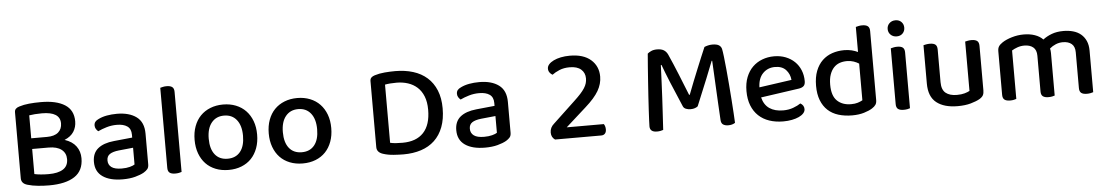

<svg xmlns="http://www.w3.org/2000/svg" viewBox="-36 -1054 8348 1450"><g transform="rotate(-5 4138.0 -329.0)"><path d="M529 -453Q529 -409 507 -374.5Q485 -340 437 -320Q495 -301 523.5 -262Q552 -223 552 -171Q552 -77 484.5 -32.5Q417 12 291 12Q252 12 208.5 8Q165 4 128 -7Q82 -20 82 -60V-560Q82 -577 91.5 -586.5Q101 -596 118 -601Q152 -612 193.5 -616Q235 -620 283 -620Q400 -620 464.5 -579Q529 -538 529 -453ZM443 -174Q443 -220 409 -246.5Q375 -273 311 -273H187V-83Q208 -78 237 -75.5Q266 -73 295 -73Q366 -73 404.5 -97.5Q443 -122 443 -174ZM187 -354H306Q363 -354 392 -379Q421 -404 421 -447Q421 -535 283 -535Q254 -535 230 -533Q206 -531 187 -528Z M849 -67Q884 -67 910 -74Q936 -81 947 -89V-216L838 -205Q792 -200 769 -184.5Q746 -169 746 -137Q746 -104 771 -85.5Q796 -67 849 -67ZM847 -482Q940 -482 995 -441.5Q1050 -401 1050 -314V-81Q1050 -58 1039.5 -45.5Q1029 -33 1011 -22Q985 -7 944 4Q903 15 849 15Q752 15 697.5 -23Q643 -61 643 -135Q643 -201 685.5 -236Q728 -271 808 -279L947 -293V-315Q947 -359 918.5 -379Q890 -399 839 -399Q799 -399 762 -388Q725 -377 696 -363Q686 -371 679 -382.5Q672 -394 672 -408Q672 -425 680.5 -436Q689 -447 707 -455Q735 -469 771 -475.5Q807 -482 847 -482Z M1248 6Q1219 6 1205 -5Q1191 -16 1191 -42V-649Q1198 -651 1211 -654Q1224 -657 1239 -657Q1268 -657 1282 -646Q1296 -635 1296 -609V-2Q1288 1 1275.5 3.5Q1263 6 1248 6Z M1889 -234Q1889 -177 1872 -131Q1855 -85 1824.5 -53Q1794 -21 1750 -3.5Q1706 14 1652 14Q1598 14 1554 -3.5Q1510 -21 1479.5 -53Q1449 -85 1432 -131Q1415 -177 1415 -234Q1415 -291 1432 -337Q1449 -383 1480 -415Q1511 -447 1555 -464.5Q1599 -482 1652 -482Q1705 -482 1749 -464.5Q1793 -447 1824 -414.5Q1855 -382 1872 -336.5Q1889 -291 1889 -234ZM1652 -398Q1592 -398 1557 -355Q1522 -312 1522 -234Q1522 -156 1556 -113.5Q1590 -71 1652 -71Q1714 -71 1748 -113.5Q1782 -156 1782 -234Q1782 -311 1747.5 -354.5Q1713 -398 1652 -398Z M2451 -234Q2451 -177 2434 -131Q2417 -85 2386.5 -53Q2356 -21 2312 -3.5Q2268 14 2214 14Q2160 14 2116 -3.5Q2072 -21 2041.5 -53Q2011 -85 1994 -131Q1977 -177 1977 -234Q1977 -291 1994 -337Q2011 -383 2042 -415Q2073 -447 2117 -464.5Q2161 -482 2214 -482Q2267 -482 2311 -464.5Q2355 -447 2386 -414.5Q2417 -382 2434 -336.5Q2451 -291 2451 -234ZM2214 -398Q2154 -398 2119 -355Q2084 -312 2084 -234Q2084 -156 2118 -113.5Q2152 -71 2214 -71Q2276 -71 2310 -113.5Q2344 -156 2344 -234Q2344 -311 2309.5 -354.5Q2275 -398 2214 -398Z M3192 -308Q3192 -367 3175 -409.5Q3158 -452 3128 -479Q3098 -506 3058 -519Q3018 -532 2972 -532Q2919 -532 2884 -525V-84Q2904 -79 2928.5 -77.5Q2953 -76 2978 -76Q3082 -76 3137 -134.5Q3192 -193 3192 -308ZM3302 -309Q3302 -228 3279 -167.5Q3256 -107 3213.5 -67Q3171 -27 3111 -7.5Q3051 12 2978 12Q2946 12 2903 9Q2860 6 2823 -6Q2777 -21 2777 -60V-561Q2777 -578 2786.5 -587.5Q2796 -597 2813 -602Q2848 -613 2889 -616.5Q2930 -620 2969 -620Q3043 -620 3104.5 -601Q3166 -582 3210 -543Q3254 -504 3278 -445.5Q3302 -387 3302 -309Z M3596 -67Q3631 -67 3657 -74Q3683 -81 3694 -89V-216L3585 -205Q3539 -200 3516 -184.5Q3493 -169 3493 -137Q3493 -104 3518 -85.5Q3543 -67 3596 -67ZM3594 -482Q3687 -482 3742 -441.5Q3797 -401 3797 -314V-81Q3797 -58 3786.5 -45.5Q3776 -33 3758 -22Q3732 -7 3691 4Q3650 15 3596 15Q3499 15 3444.5 -23Q3390 -61 3390 -135Q3390 -201 3432.5 -236Q3475 -271 3555 -279L3694 -293V-315Q3694 -359 3665.5 -379Q3637 -399 3586 -399Q3546 -399 3509 -388Q3472 -377 3443 -363Q3433 -371 3426 -382.5Q3419 -394 3419 -408Q3419 -425 3427.5 -436Q3436 -447 3454 -455Q3482 -469 3518 -475.5Q3554 -482 3594 -482Z M4120 -538Q4120 -555 4133 -570Q4146 -585 4169.5 -596.5Q4193 -608 4224.5 -614.5Q4256 -621 4293 -621Q4396 -621 4452 -572Q4508 -523 4508 -444Q4508 -389 4478 -337Q4448 -285 4377 -222L4223 -84H4504Q4509 -78 4512.5 -67Q4516 -56 4516 -43Q4516 -22 4505.5 -11Q4495 0 4478 0H4127Q4099 -19 4099 -55Q4099 -75 4107 -91Q4115 -107 4129 -119L4297 -277Q4326 -304 4346 -326Q4366 -348 4378 -367Q4390 -386 4395 -403.5Q4400 -421 4400 -440Q4400 -482 4370.5 -508Q4341 -534 4284 -534Q4240 -534 4206.5 -520Q4173 -506 4151 -489Q4138 -496 4129 -508.5Q4120 -521 4120 -538Z M5222 -156Q5214 -149 5200 -144Q5186 -139 5168 -139Q5147 -139 5131.5 -145.5Q5116 -152 5110 -166Q5064 -272 5030.5 -354Q4997 -436 4977 -491H4972Q4969 -420 4966.5 -360.5Q4964 -301 4961 -244Q4958 -187 4954.5 -128Q4951 -69 4947 -1Q4939 2 4926.5 4.5Q4914 7 4900 7Q4846 7 4846 -37Q4846 -50 4847.5 -83Q4849 -116 4851.5 -161.5Q4854 -207 4857.5 -262Q4861 -317 4865 -373.5Q4869 -430 4873 -484.5Q4877 -539 4881 -585Q4889 -593 4907.5 -602Q4926 -611 4953 -611Q4985 -611 5004 -599.5Q5023 -588 5034 -565Q5050 -530 5067 -489.5Q5084 -449 5101 -407.5Q5118 -366 5134 -325Q5150 -284 5165 -248H5170Q5189 -298 5208.5 -347Q5228 -396 5246.5 -441Q5265 -486 5281.5 -526Q5298 -566 5312 -598Q5323 -603 5339 -607Q5355 -611 5372 -611Q5405 -611 5421.5 -601Q5438 -591 5443 -572Q5447 -554 5452 -512.5Q5457 -471 5462 -417Q5467 -363 5472 -302.5Q5477 -242 5481 -185.5Q5485 -129 5488 -81.5Q5491 -34 5492 -7Q5481 0 5468.5 3.5Q5456 7 5439 7Q5418 7 5402.5 -2Q5387 -11 5385 -36Q5381 -104 5377.5 -170Q5374 -236 5371 -295Q5368 -354 5365.5 -404Q5363 -454 5361 -489H5357Q5338 -438 5305.5 -359Q5273 -280 5222 -156Z M5705 -181Q5719 -124 5759.5 -96.5Q5800 -69 5863 -69Q5905 -69 5940 -82Q5975 -95 5996 -110Q6024 -94 6024 -65Q6024 -48 6011 -33.5Q5998 -19 5975.5 -8.5Q5953 2 5922.5 8Q5892 14 5857 14Q5799 14 5751.5 -2Q5704 -18 5670 -50Q5636 -82 5617.5 -129Q5599 -176 5599 -238Q5599 -298 5617 -343.5Q5635 -389 5666 -419.5Q5697 -450 5739 -466Q5781 -482 5829 -482Q5877 -482 5916.5 -466.5Q5956 -451 5984.5 -423.5Q6013 -396 6028.5 -358Q6044 -320 6044 -275Q6044 -250 6032 -238.5Q6020 -227 5997 -223ZM5829 -401Q5774 -401 5737.5 -364Q5701 -327 5699 -258L5945 -293Q5941 -338 5912 -369.5Q5883 -401 5829 -401Z M6361 -482Q6391 -482 6417.5 -475.5Q6444 -469 6464 -459V-649Q6471 -651 6484 -654Q6497 -657 6512 -657Q6541 -657 6555 -646Q6569 -635 6569 -609V-85Q6569 -64 6560 -50.5Q6551 -37 6532 -25Q6509 -10 6469.5 2Q6430 14 6379 14Q6322 14 6275 -0.5Q6228 -15 6195 -45.5Q6162 -76 6144 -122.5Q6126 -169 6126 -232Q6126 -297 6144.5 -344.5Q6163 -392 6195 -422.5Q6227 -453 6269.5 -467.5Q6312 -482 6361 -482ZM6465 -371Q6448 -382 6425 -390Q6402 -398 6374 -398Q6344 -398 6318.5 -389Q6293 -380 6274 -359.5Q6255 -339 6244 -307.5Q6233 -276 6233 -231Q6233 -147 6272.5 -109Q6312 -71 6378 -71Q6408 -71 6428.5 -77.5Q6449 -84 6465 -93Z M6818 -2Q6811 1 6798.5 3.5Q6786 6 6770 6Q6741 6 6727 -5Q6713 -16 6713 -42V-465Q6721 -467 6733.5 -470Q6746 -473 6762 -473Q6791 -473 6804.5 -462Q6818 -451 6818 -424ZM6702 -612Q6702 -638 6720 -655.5Q6738 -673 6766 -673Q6794 -673 6811 -655.5Q6828 -638 6828 -612Q6828 -586 6811 -568.5Q6794 -551 6766 -551Q6738 -551 6720 -568.5Q6702 -586 6702 -612Z M6961 -467Q6968 -469 6981 -471.5Q6994 -474 7009 -474Q7038 -474 7051.5 -463Q7065 -452 7065 -425V-178Q7065 -120 7095.5 -95.5Q7126 -71 7180 -71Q7215 -71 7239 -78Q7263 -85 7277 -93V-467Q7285 -469 7297.5 -471.5Q7310 -474 7325 -474Q7354 -474 7368 -463Q7382 -452 7382 -425V-88Q7382 -66 7375 -52Q7368 -38 7347 -25Q7321 -10 7278.5 2Q7236 14 7179 14Q7076 14 7018.5 -31.5Q6961 -77 6961 -176Z M8102 -313Q8102 -357 8077.5 -377.5Q8053 -398 8011 -398Q7983 -398 7957.5 -387.5Q7932 -377 7911 -359Q7913 -351 7914 -342Q7915 -333 7915 -324V-2Q7908 1 7895 3.5Q7882 6 7868 6Q7839 6 7825 -5Q7811 -16 7811 -42V-313Q7811 -357 7786 -377.5Q7761 -398 7719 -398Q7691 -398 7666 -389Q7641 -380 7624 -369V-2Q7617 1 7604.5 3.5Q7592 6 7577 6Q7548 6 7534 -5Q7520 -16 7520 -42V-372Q7520 -395 7529 -409Q7538 -423 7559 -437Q7588 -456 7632 -469Q7676 -482 7721 -482Q7768 -482 7805.5 -469Q7843 -456 7867 -431Q7895 -453 7933.5 -467.5Q7972 -482 8023 -482Q8062 -482 8096 -472.5Q8130 -463 8154.5 -442.5Q8179 -422 8193 -391Q8207 -360 8207 -317V-2Q8199 1 8186.5 3.5Q8174 6 8159 6Q8130 6 8116 -5Q8102 -16 8102 -42V-313Z"/></g></svg>

Font: Baloo Da 2 Medium
Style: Regular
Weight: 500
Designer: Noopur Datye, Sulekha Rajkumar and Ek Type
Foundry: Ek Type
Version: Version 1.640;hotconv 1.0.111;makeotfexe 2.5.65597; ttfautoh